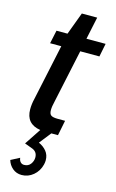

<svg xmlns="http://www.w3.org/2000/svg" viewBox="-132 -682 593 978"><g transform="rotate(15 164.5 -193.0)"><path d="M154 -161Q147 -133 147 -114Q147 -94 157 -87Q167 -80 192 -80H231L215 0H180L131 62Q156 73 172 92.5Q188 112 188 140Q188 151 185 163Q176 199 149 221.5Q122 244 88 244Q60 244 40 227Q20 210 13 185L59 161Q60 174 67.5 182.5Q75 191 87 191Q109 191 121 175Q133 159 133 140Q133 111 107 100L64 84L121 -2Q44 -14 44 -91Q44 -118 51 -147L114 -442H55L70 -512H128L172 -630H253L228 -512H329L315 -442H214Z"/></g></svg>

Font: Decalotype Medium Italic
Style: Regular
Weight: 500
Italic angle: -12°
Designer: Alfredo Marco Pradil
Foundry: Alfredo Marco Pradil
Version: Version 1.0